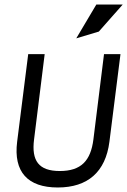

<svg xmlns="http://www.w3.org/2000/svg" viewBox="-20 -820 564 851"><path d="M318 -650 418 -680 524 -800H407ZM441 -580 394 -202C382 -107 339 -62 245 -62C151 -62 119 -108 131 -202L178 -580H105L56 -192C39 -58 103 11 236 11C369 11 448 -58 465 -192L514 -580Z"/></svg>

Font: Charger
Style: It
Weight: 400
Designer: Jasper
Foundry: Cannot Into Space Fonts
Version: Version 0.98